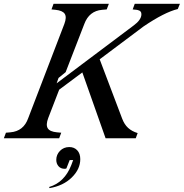

<svg xmlns="http://www.w3.org/2000/svg" viewBox="-88 -720 957 1000"><path d="M-67.9 0 -57.1 -28.8 -34.2 -30.8Q35.2 -36.6 59.1 -105L247.1 -595.2Q260.3 -630.4 249.3 -647.7Q238.3 -665 201.2 -668.9L180.2 -670.9L190.9 -700.2H479L467.8 -670.9L443.8 -668.9Q376.5 -663.1 351.1 -595.2L253.9 -344.2L216.8 -314L207 -286.1L608.9 -587.9Q646 -615.2 648.4 -642.6Q650.4 -663.6 628.4 -668Q626 -668.9 623 -668.9L603 -670.9L613.8 -700.2H849.1L837.9 -672.9Q768.6 -656.2 659.2 -582L431.2 -411.1L547.9 -103Q559.6 -71.8 579.1 -54Q598.6 -36.1 628.9 -26.9L619.1 0H461.9L340.8 -342.8L220.2 -252.9L163.1 -105Q149.9 -69.8 160.6 -52Q171.4 -34.2 209 -30.8L231 -28.8L220.2 0ZM169.9 259.8 168 253.9Q248 230 283.2 140.1L293 113.8H274.9L257.8 157.2Q253.9 159.2 249 159.2Q228.5 159.2 216.8 145.8Q205.1 132.3 205.1 112.8Q205.1 85.4 224.4 65.7Q243.7 45.9 272.9 45.9Q298.3 45.9 314.2 62.7Q330.1 79.6 330.1 108.9Q330.1 161.1 285.6 204.6Q241.2 248 169.9 259.8Z"/></svg>

Font: Redaction
Style: Italic
Weight: 400
Designer: Jeremy Mickel / Forest Young
Foundry: MCKL
Version: Version 2.001;hotconv 1.0.113;makeotfexe 2.5.65598 DEVELOPME